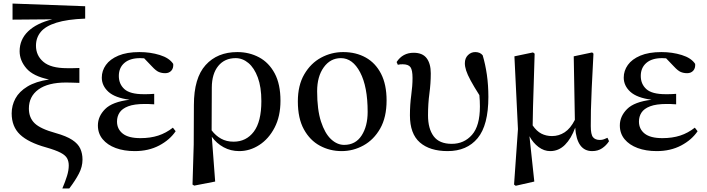

<svg xmlns="http://www.w3.org/2000/svg" viewBox="-20 -837 3993 1084"><path d="M332 227.1Q348.6 188 358.4 156.2Q368.2 124.5 368.2 97.2Q368.2 74.2 358.9 56.9Q349.6 39.6 322 25.1Q294.4 10.7 240.2 -4.9Q140.1 -32.7 93 -77.4Q45.9 -122.1 45.9 -196.8Q45.9 -241.7 67.1 -281Q88.4 -320.3 135 -348.6Q181.6 -377 256.8 -388.2Q167 -406.7 128.9 -451.2Q90.8 -495.6 90.8 -547.9Q90.8 -613.8 138.7 -659.9Q186.5 -706.1 275.9 -728L50.8 -726.1V-816.9L460.9 -801.8V-731.9Q358.9 -728 297.9 -708.7Q236.8 -689.5 210 -656.7Q183.1 -624 183.1 -579.1Q183.1 -523.4 225.1 -487.8Q267.1 -452.1 357.9 -452.1Q370.6 -452.1 391.1 -452.1Q411.6 -452.1 428.2 -453.1V-369.1Q408.7 -369.6 387.7 -370.4Q366.7 -371.1 353 -371.1Q251 -371.1 197 -331.8Q143.1 -292.5 143.1 -224.1Q143.1 -172.4 175.8 -140.9Q208.5 -109.4 293.9 -85.9Q355 -68.8 387.9 -47.1Q420.9 -25.4 433.3 2.2Q445.8 29.8 445.8 64Q445.8 104.5 425.5 143.3Q405.3 182.1 371.1 227.1Z M740.7 16.1Q680.2 16.1 633.3 -1.2Q586.4 -18.6 559.6 -51Q532.7 -83.5 532.7 -128.9Q532.7 -180.2 573.5 -221.2Q614.3 -262.2 711.9 -273.9Q629.4 -284.7 592 -318.8Q554.7 -353 554.7 -398.9Q554.7 -437.5 577.9 -470.2Q601.1 -502.9 648.4 -522.9Q695.8 -543 767.6 -543Q828.6 -543 882.3 -526.4Q936 -509.8 958 -476.1Q960 -452.1 947.3 -438Q934.6 -423.8 912.6 -423.8Q893.6 -423.8 877.2 -430.4Q860.8 -437 837.9 -461.9L793.9 -507.8L771 -508.8Q713.9 -508.8 682.4 -481.7Q650.9 -454.6 650.9 -408.2Q650.9 -362.3 682.6 -333.7Q714.4 -305.2 791 -305.2Q804.2 -305.2 818.1 -305.4Q832 -305.7 850.6 -307.1V-248Q828.1 -249.5 817.4 -249.8Q806.6 -250 797.9 -250Q737.8 -250 703.6 -236.8Q669.4 -223.6 655 -201.4Q640.6 -179.2 640.6 -150.9Q640.6 -108.4 672.9 -82.8Q705.1 -57.1 772.9 -57.1Q829.1 -57.1 873.3 -71.5Q917.5 -85.9 956.1 -116.2L971.7 -96.2Q939 -47.4 878.9 -15.6Q818.8 16.1 740.7 16.1Z M1066.9 205.1 1073.7 -21 1074.7 -244.1Q1074.7 -396.5 1140.9 -469.7Q1207 -543 1319.8 -543Q1387.2 -543 1442.6 -513.4Q1498 -483.9 1530.8 -422.9Q1563.5 -361.8 1563.5 -268.1Q1563.5 -180.2 1530.3 -116.5Q1497.1 -52.7 1443.8 -18.3Q1390.6 16.1 1330.6 16.1Q1282.7 16.1 1242.7 -5.6Q1202.6 -27.3 1175.8 -64.9L1194.8 188L1076.7 210.9ZM1174.8 -101.1Q1197.8 -70.8 1228.3 -54Q1258.8 -37.1 1298.8 -37.1Q1370.1 -37.1 1412.8 -93.5Q1455.6 -149.9 1455.6 -266.1Q1455.6 -345.7 1435.5 -399.7Q1415.5 -453.6 1382.6 -481.2Q1349.6 -508.8 1310.5 -508.8Q1248.5 -508.8 1212.4 -464.8Q1176.3 -420.9 1175.8 -342.8Z M1908.7 16.1Q1842.3 16.1 1785.9 -14.4Q1729.5 -44.9 1695.6 -106.9Q1661.6 -168.9 1661.6 -264.2Q1661.6 -355.5 1698 -417.7Q1734.4 -480 1792.7 -511.5Q1851.1 -543 1917.5 -543Q1989.7 -543 2044.9 -512.2Q2100.1 -481.4 2131.3 -420.7Q2162.6 -359.9 2162.6 -270Q2162.6 -174.8 2126.5 -111.3Q2090.3 -47.9 2032.2 -15.9Q1974.1 16.1 1908.7 16.1ZM1922.9 -19Q1987.3 -19 2021.5 -71.8Q2055.7 -124.5 2055.7 -205.1Q2055.7 -347.7 2013.4 -428.2Q1971.2 -508.8 1904.8 -508.8Q1845.2 -508.8 1807.9 -457Q1770.5 -405.3 1770.5 -321.8Q1770.5 -217.8 1792.2 -150.9Q1814 -84 1848.6 -51.5Q1883.3 -19 1922.9 -19Z M2507.3 16.1Q2406.7 16.1 2350.6 -32.7Q2294.4 -81.5 2294.4 -186Q2294.4 -246.6 2301.8 -299.6Q2309.1 -352.5 2309.1 -397Q2309.1 -441.4 2297.4 -457.8Q2285.6 -474.1 2253.4 -474.1Q2245.6 -474.1 2239 -473.6Q2232.4 -473.1 2226.1 -471.2L2219.2 -486.8Q2253.4 -539.1 2315.4 -539.1Q2365.7 -539.1 2388.9 -508.3Q2412.1 -477.5 2412.1 -422.9Q2412.1 -366.2 2404.3 -308.8Q2396.5 -251.5 2396.5 -186Q2396.5 -110.4 2428.5 -67.6Q2460.4 -24.9 2530.3 -24.9Q2600.1 -24.9 2644.8 -75.7Q2689.5 -126.5 2689.5 -235.8Q2689.5 -267.1 2686.5 -299.8Q2654.8 -349.6 2637 -382.8Q2619.1 -416 2611.8 -438.7Q2604.5 -461.4 2604.5 -480Q2604.5 -508.3 2621.8 -525.6Q2639.2 -543 2663.1 -543Q2690.4 -543 2705.1 -524.9Q2720.2 -474.6 2728.8 -415.3Q2737.3 -356 2737.3 -290Q2737.3 -130.4 2676.8 -57.1Q2616.2 16.1 2507.3 16.1Z M3086.4 16.1Q3051.3 16.1 3020.5 -7.1Q2989.7 -30.3 2969.2 -67.9L2996.6 188L2891.6 211.9L2882.3 205.1L2904.3 -107.9L2884.3 -519L2989.3 -541L2998.5 -534.2Q2995.6 -431.2 2993.2 -358.9Q2990.7 -286.6 2989.3 -232.4Q2987.8 -178.2 2987.3 -128.9Q3009.8 -96.2 3036.6 -82.5Q3063.5 -68.8 3096.7 -68.8Q3135.3 -68.8 3168 -90.1Q3200.7 -111.3 3225.6 -160.2L3219.2 -519L3323.2 -541L3330.6 -534.2Q3324.2 -416.5 3320.8 -339.8Q3317.4 -263.2 3316.2 -213.1Q3314.9 -163.1 3315.4 -125Q3315.4 -77.6 3328.1 -62.3Q3340.8 -46.9 3366.7 -46.9Q3379.9 -46.9 3389.9 -50.8Q3399.9 -54.7 3409.7 -59.1L3418.5 -40Q3403.3 -16.1 3379.6 0Q3356 16.1 3323.2 16.1Q3236.8 16.1 3227.5 -116.2Q3205.1 -54.7 3169.7 -19.3Q3134.3 16.1 3086.4 16.1Z M3687.5 16.1Q3627 16.1 3580.1 -1.2Q3533.2 -18.6 3506.3 -51Q3479.5 -83.5 3479.5 -128.9Q3479.5 -180.2 3520.3 -221.2Q3561 -262.2 3658.7 -273.9Q3576.2 -284.7 3538.8 -318.8Q3501.5 -353 3501.5 -398.9Q3501.5 -437.5 3524.7 -470.2Q3547.9 -502.9 3595.2 -522.9Q3642.6 -543 3714.4 -543Q3775.4 -543 3829.1 -526.4Q3882.8 -509.8 3904.8 -476.1Q3906.7 -452.1 3894 -438Q3881.3 -423.8 3859.4 -423.8Q3840.3 -423.8 3824 -430.4Q3807.6 -437 3784.7 -461.9L3740.7 -507.8L3717.8 -508.8Q3660.6 -508.8 3629.2 -481.7Q3597.7 -454.6 3597.7 -408.2Q3597.7 -362.3 3629.4 -333.7Q3661.1 -305.2 3737.8 -305.2Q3751 -305.2 3764.9 -305.4Q3778.8 -305.7 3797.4 -307.1V-248Q3774.9 -249.5 3764.2 -249.8Q3753.4 -250 3744.6 -250Q3684.6 -250 3650.4 -236.8Q3616.2 -223.6 3601.8 -201.4Q3587.4 -179.2 3587.4 -150.9Q3587.4 -108.4 3619.6 -82.8Q3651.9 -57.1 3719.7 -57.1Q3775.9 -57.1 3820.1 -71.5Q3864.3 -85.9 3902.8 -116.2L3918.5 -96.2Q3885.7 -47.4 3825.7 -15.6Q3765.6 16.1 3687.5 16.1Z"/></svg>

Font: Source Han Serif TW SemiBold
Style: Regular
Weight: 600
Designer: Ryoko NISHIZUKA Ë•øÂ°öÊ∂ºÂ≠ê (kana & ideographs); Frank Grie√ühammer (Latin, Greek & Cyrillic); Wenlong ZHANG Âº†ÊñáÈæô 
Foundry: Adobe
Version: Version 2.003;hotconv 1.1.1;makeotfexe 2.6.0